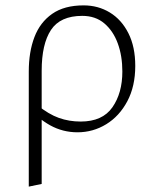

<svg xmlns="http://www.w3.org/2000/svg" viewBox="-20 -479 567 714"><path d="M87 215V-213Q87 -286 108 -341Q129 -396 174 -427.5Q219 -459 291 -459Q345 -459 388.5 -432.5Q432 -406 457.5 -355.5Q483 -305 483 -234Q483 -158 453.5 -102.5Q424 -47 375 -17Q326 13 268 13Q241 13 215.5 6.5Q190 0 166.5 -13Q143 -26 119 -46V-88Q161 -54 199 -40.5Q237 -27 280 -27Q361 -27 398 -80Q435 -133 435 -213Q435 -271 418 -317.5Q401 -364 368 -392Q335 -420 286 -420Q204 -420 169.5 -367.5Q135 -315 135 -216V205Z"/></svg>

Font: Ancizar Sans Thin
Style: Regular
Weight: 100
Designer: Cesar Puertas, Viviana Monsalve, Julian Moncada, Julian Prieto, Jose Castro, Mariel Hernandez, Felipe Aragon, Sara Alarc
Version: Version 8.100